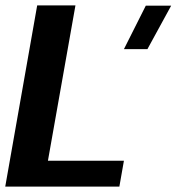

<svg xmlns="http://www.w3.org/2000/svg" viewBox="-30 -695 658 715"><path d="M431.5 -512H519L607.5 -674H513ZM-10.5 0H414.5L431.5 -96.5H148.5L251 -675H108.5Z"/></svg>

Font: Anybody Thin SemiBold
Style: Italic
Weight: 600
Italic angle: -10°
Version: Version 1.113;gftools[0.9.25]